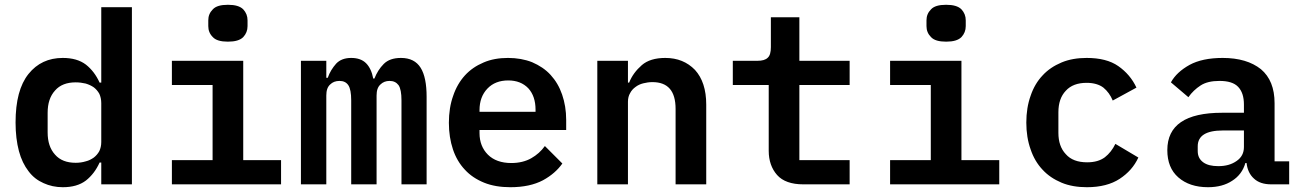

<svg xmlns="http://www.w3.org/2000/svg" viewBox="-20 -770 5440 802"><path d="M403 0C403 0 531 0 531 0C531 0 531 -740 531 -740C531 -740 403 -740 403 -740C403 -740 403 -425 403 -425C403 -425 396 -425 396 -425C396 -425 396 -425 396 -425C382 -456 363 -481 339 -500C314 -519 282 -528 242 -528C242 -528 242 -528 242 -528C183 -528 135 -506 99 -461C63 -416 45 -349 45 -258C45 -258 45 -258 45 -258C45 -213 50 -173 59 -139C68 -105 82 -77 99 -55C116 -32 137 -16 162 -5C186 6 213 12 242 12C242 12 242 12 242 12C282 12 314 3 339 -16C363 -35 382 -60 396 -91C396 -91 403 -91 403 -91C403 -91 403 0 403 0ZM296 -90C259 -90 230 -101 210 -124C189 -147 179 -178 179 -217C179 -217 179 -299 179 -299C179 -299 179 -299 179 -299C179 -338 189 -369 210 -392C230 -415 259 -426 296 -426C296 -426 296 -426 296 -426C311 -426 325 -424 338 -421C351 -417 362 -412 372 -405C381 -398 389 -389 395 -378C400 -367 403 -354 403 -339C403 -339 403 -177 403 -177C403 -177 403 -177 403 -177C403 -162 400 -150 395 -139C389 -128 381 -119 372 -112C362 -105 351 -99 338 -96C325 -92 311 -90 296 -90C296 -90 296 -90 296 -90Z M932 -596C962 -596 983 -602 996 -615C1008 -628 1014 -643 1014 -661C1014 -661 1014 -685 1014 -685C1014 -685 1014 -685 1014 -685C1014 -703 1008 -718 996 -731C983 -744 962 -750 932 -750C932 -750 932 -750 932 -750C902 -750 881 -744 869 -731C856 -718 850 -703 850 -685C850 -685 850 -661 850 -661C850 -661 850 -661 850 -661C850 -643 856 -628 869 -615C881 -602 902 -596 932 -596C932 -596 932 -596 932 -596ZM698 0C698 0 1154 0 1154 0C1154 0 1154 -101 1154 -101C1154 -101 996 -101 996 -101C996 -101 996 -516 996 -516C996 -516 698 -516 698 -516C698 -516 698 -415 698 -415C698 -415 868 -415 868 -415C868 -415 868 -101 868 -101C868 -101 698 -101 698 -101C698 -101 698 0 698 0Z M1343 0C1343 0 1343 -371 1343 -371C1343 -371 1343 -371 1343 -371C1343 -392 1348 -407 1359 -417C1369 -427 1382 -432 1398 -432C1398 -432 1398 -432 1398 -432C1415 -432 1427 -426 1435 -414C1443 -402 1447 -381 1447 -351C1447 -351 1447 0 1447 0C1447 0 1553 0 1553 0C1553 0 1553 -371 1553 -371C1553 -371 1553 -371 1553 -371C1553 -392 1558 -407 1569 -417C1579 -427 1592 -432 1607 -432C1607 -432 1607 -432 1607 -432C1624 -432 1636 -426 1645 -414C1653 -402 1657 -381 1657 -351C1657 -351 1657 0 1657 0C1657 0 1762 0 1762 0C1762 0 1762 -366 1762 -366C1762 -366 1762 -366 1762 -366C1762 -419 1754 -460 1737 -487C1720 -514 1693 -528 1655 -528C1655 -528 1655 -528 1655 -528C1624 -528 1600 -520 1583 -503C1566 -486 1553 -465 1544 -442C1544 -442 1539 -442 1539 -442C1539 -442 1539 -442 1539 -442C1534 -469 1524 -491 1509 -506C1494 -521 1473 -528 1447 -528C1447 -528 1447 -528 1447 -528C1420 -528 1399 -520 1384 -504C1369 -487 1357 -468 1349 -445C1349 -445 1343 -445 1343 -445C1343 -445 1343 -516 1343 -516C1343 -516 1237 -516 1237 -516C1237 -516 1237 0 1237 0C1237 0 1343 0 1343 0Z M2112 12C2167 12 2212 2 2248 -17C2283 -36 2310 -60 2329 -87C2329 -87 2256 -160 2256 -160C2256 -160 2256 -160 2256 -160C2241 -139 2222 -122 2199 -109C2176 -96 2148 -89 2116 -89C2116 -89 2116 -89 2116 -89C2074 -89 2041 -101 2018 -124C1995 -147 1983 -177 1983 -214C1983 -214 1983 -227 1983 -227C1983 -227 2345 -227 2345 -227C2345 -227 2345 -269 2345 -269C2345 -269 2345 -269 2345 -269C2345 -308 2339 -343 2328 -375C2317 -407 2301 -434 2280 -457C2259 -480 2233 -497 2203 -510C2173 -522 2139 -528 2102 -528C2102 -528 2102 -528 2102 -528C2064 -528 2030 -522 2000 -509C1969 -496 1943 -478 1922 -455C1901 -432 1884 -403 1873 -370C1861 -337 1855 -299 1855 -257C1855 -257 1855 -257 1855 -257C1855 -216 1861 -179 1872 -146C1883 -113 1900 -84 1922 -61C1943 -38 1970 -20 2002 -7C2034 6 2071 12 2112 12C2112 12 2112 12 2112 12ZM2103 -434C2138 -434 2166 -423 2187 -401C2207 -379 2217 -349 2217 -312C2217 -312 2217 -303 2217 -303C2217 -303 1983 -303 1983 -303C1983 -303 1983 -310 1983 -310C1983 -310 1983 -310 1983 -310C1983 -347 1994 -377 2016 -400C2038 -423 2067 -434 2103 -434C2103 -434 2103 -434 2103 -434Z M2603 0C2603 0 2603 -345 2603 -345C2603 -345 2603 -345 2603 -345C2603 -359 2606 -371 2612 -381C2617 -391 2625 -400 2635 -407C2644 -414 2655 -419 2667 -422C2679 -425 2692 -427 2705 -427C2705 -427 2705 -427 2705 -427C2770 -427 2802 -390 2802 -315C2802 -315 2802 0 2802 0C2802 0 2930 0 2930 0C2930 0 2930 -333 2930 -333C2930 -333 2930 -333 2930 -333C2930 -396 2914 -444 2883 -478C2851 -511 2810 -528 2759 -528C2759 -528 2759 -528 2759 -528C2717 -528 2684 -518 2661 -498C2637 -477 2619 -453 2608 -425C2608 -425 2603 -425 2603 -425C2603 -425 2603 -516 2603 -516C2603 -516 2475 -516 2475 -516C2475 -516 2475 0 2475 0C2475 0 2603 0 2603 0Z M3529 0C3529 0 3529 -101 3529 -101C3529 -101 3319 -101 3319 -101C3319 -101 3319 -415 3319 -415C3319 -415 3529 -415 3529 -415C3529 -415 3529 -516 3529 -516C3529 -516 3319 -516 3319 -516C3319 -516 3319 -698 3319 -698C3319 -698 3200 -698 3200 -698C3200 -698 3200 -573 3200 -573C3200 -573 3200 -573 3200 -573C3200 -552 3196 -537 3187 -529C3178 -520 3164 -516 3143 -516C3143 -516 3041 -516 3041 -516C3041 -516 3041 -415 3041 -415C3041 -415 3191 -415 3191 -415C3191 -415 3191 -140 3191 -140C3191 -140 3191 -140 3191 -140C3191 -99 3203 -65 3226 -39C3249 -13 3286 0 3335 0C3335 0 3529 0 3529 0Z M3932 -596C3962 -596 3983 -602 3996 -615C4008 -628 4014 -643 4014 -661C4014 -661 4014 -685 4014 -685C4014 -685 4014 -685 4014 -685C4014 -703 4008 -718 3996 -731C3983 -744 3962 -750 3932 -750C3932 -750 3932 -750 3932 -750C3902 -750 3881 -744 3869 -731C3856 -718 3850 -703 3850 -685C3850 -685 3850 -661 3850 -661C3850 -661 3850 -661 3850 -661C3850 -643 3856 -628 3869 -615C3881 -602 3902 -596 3932 -596C3932 -596 3932 -596 3932 -596ZM3698 0C3698 0 4154 0 4154 0C4154 0 4154 -101 4154 -101C4154 -101 3996 -101 3996 -101C3996 -101 3996 -516 3996 -516C3996 -516 3698 -516 3698 -516C3698 -516 3698 -415 3698 -415C3698 -415 3868 -415 3868 -415C3868 -415 3868 -101 3868 -101C3868 -101 3698 -101 3698 -101C3698 -101 3698 0 3698 0Z M4520 12C4576 12 4622 0 4657 -23C4692 -46 4718 -75 4735 -112C4735 -112 4639 -169 4639 -169C4639 -169 4639 -169 4639 -169C4628 -146 4613 -127 4595 -113C4576 -99 4552 -92 4521 -92C4521 -92 4521 -92 4521 -92C4482 -92 4452 -103 4432 -126C4411 -148 4401 -178 4401 -215C4401 -215 4401 -301 4401 -301C4401 -301 4401 -301 4401 -301C4401 -339 4411 -369 4432 -391C4452 -413 4481 -424 4519 -424C4519 -424 4519 -424 4519 -424C4548 -424 4572 -417 4589 -404C4606 -390 4619 -372 4628 -350C4628 -350 4727 -404 4727 -404C4727 -404 4727 -404 4727 -404C4710 -441 4684 -471 4651 -494C4618 -517 4574 -528 4519 -528C4519 -528 4519 -528 4519 -528C4480 -528 4445 -522 4414 -509C4383 -496 4356 -478 4335 -455C4313 -432 4296 -403 4285 -370C4273 -337 4267 -299 4267 -258C4267 -258 4267 -258 4267 -258C4267 -217 4273 -179 4285 -146C4296 -113 4313 -84 4335 -61C4356 -38 4383 -20 4414 -7C4445 6 4481 12 4520 12C4520 12 4520 12 4520 12Z M5365 0C5365 0 5365 -96 5365 -96C5365 -96 5304 -96 5304 -96C5304 -96 5304 -339 5304 -339C5304 -339 5304 -339 5304 -339C5304 -402 5285 -449 5247 -481C5208 -512 5155 -528 5087 -528C5087 -528 5087 -528 5087 -528C5030 -528 4984 -518 4949 -499C4913 -479 4887 -455 4871 -426C4871 -426 4944 -364 4944 -364C4944 -364 4944 -364 4944 -364C4958 -384 4975 -400 4995 -413C5015 -426 5041 -432 5074 -432C5074 -432 5074 -432 5074 -432C5110 -432 5136 -424 5152 -407C5168 -390 5176 -366 5176 -333C5176 -333 5176 -299 5176 -299C5176 -299 5085 -299 5085 -299C5085 -299 5085 -299 5085 -299C4932 -299 4856 -247 4856 -143C4856 -143 4856 -143 4856 -143C4856 -94 4871 -56 4902 -29C4933 -2 4974 12 5026 12C5026 12 5026 12 5026 12C5066 12 5100 3 5127 -15C5154 -32 5173 -57 5182 -89C5182 -89 5187 -89 5187 -89C5187 -89 5187 -89 5187 -89C5190 -61 5201 -39 5218 -24C5235 -8 5259 0 5290 0C5290 0 5365 0 5365 0ZM5069 -76C5042 -76 5021 -81 5006 -92C4991 -103 4983 -118 4983 -139C4983 -139 4983 -159 4983 -159C4983 -159 4983 -159 4983 -159C4983 -203 5018 -225 5088 -225C5088 -225 5176 -225 5176 -225C5176 -225 5176 -156 5176 -156C5176 -156 5176 -156 5176 -156C5176 -131 5166 -112 5146 -98C5125 -83 5100 -76 5069 -76C5069 -76 5069 -76 5069 -76Z"/></svg>

Font: IBM Plex Mono Mod
Style: SemiBold
Weight: 500
Designer: Mike Abbink, Paul van der Laan, Pieter van Rosmalen
Foundry: Bold Monday
Version: ""